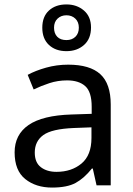

<svg xmlns="http://www.w3.org/2000/svg" viewBox="-20 -837 601 867"><path d="M288 -545Q386 -545 433 -502Q480 -459 480 -365V0H416L399 -76H395Q360 -32 321.5 -11Q283 10 215 10Q142 10 94 -28.5Q46 -67 46 -149Q46 -229 109 -272.5Q172 -316 303 -320L394 -323V-355Q394 -422 365 -448Q336 -474 283 -474Q241 -474 203 -461.5Q165 -449 132 -433L105 -499Q140 -518 188 -531.5Q236 -545 288 -545ZM314 -259Q214 -255 175.5 -227Q137 -199 137 -148Q137 -103 164.5 -82Q192 -61 235 -61Q303 -61 348 -98.5Q393 -136 393 -214V-262ZM280 -606Q231 -606 201 -634Q171 -662 171 -712Q171 -762 201 -789.5Q231 -817 280 -817Q327 -817 359 -789.5Q391 -762 391 -713Q391 -662 359.5 -634Q328 -606 280 -606ZM280 -656Q305 -656 320.5 -671Q336 -686 336 -712Q336 -738 320 -753Q304 -768 280 -768Q256 -768 240 -753Q224 -738 224 -712Q224 -686 238.5 -671Q253 -656 280 -656Z"/></svg>

Font: Noto Sans Tifinagh
Style: Regular
Weight: 400
Designer: JamraPatel
Foundry: JamraPatel LLC
Version: Version 2.004; ttfautohint (v1.8.4.7-5d5b)